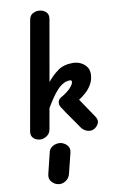

<svg xmlns="http://www.w3.org/2000/svg" viewBox="-129 -992 843 1402"><g transform="rotate(-10 292.0 -291.0)"><path d="M115.5 0Q99.5 0 82.2 -7.5Q65 -15 55 -30.8Q45 -46.5 49 -71L191 -874.5Q196.5 -904.5 217.2 -916.5Q238 -928.5 261 -928.5Q292 -928.5 314.2 -909.8Q336.5 -891 331 -856.5L251 -401.5Q288 -447.5 331.5 -478.5Q375 -509.5 441.5 -509.5Q472.5 -509.5 499 -497Q525.5 -484.5 542 -462.5Q558.5 -440.5 558.5 -411.5Q558.5 -366 538.2 -331.5Q518 -297 490.8 -273.8Q463.5 -250.5 441.5 -237L535 -98.5Q549.5 -77.5 549.5 -60Q549.5 -41 529.8 -20.5Q510 0 485 0Q465 0 447 -9.5Q429 -19 417.5 -36L327 -166Q314.5 -185 302.8 -203Q291 -221 291 -237Q291 -251.5 297.8 -261Q304.5 -270.5 312.5 -275.5Q362.5 -303.5 387.5 -330.8Q412.5 -358 412.5 -374Q412.5 -382.5 409.8 -385.2Q407 -388 400.5 -388Q374 -388 350.5 -375.2Q327 -362.5 305.2 -339.2Q283.5 -316 262 -284.5Q240.5 -253 218 -215L191 -62.5Q186 -32 162.5 -16Q139 0 115.5 0ZM186.5 344Q158 339.5 137.8 316.5Q117.5 293.5 125.5 259.5L162 111Q167 78 193.2 62.8Q219.5 47.5 247 50Q277.5 53.5 299 76Q320.5 98.5 312 133.5L275 282.5Q267 315.5 240 332.2Q213 349 186.5 344Z"/></g></svg>

Font: Edu AU VIC WA NT Pre
Style: Bold
Weight: 700
Designer: Tina and Corey Anderson, Eben Sorkin, Mirko Velimirovic
Foundry: Google for Education
Version: Version 1.001